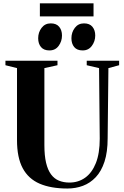

<svg xmlns="http://www.w3.org/2000/svg" viewBox="-20 -1100 729 1129"><path d="M376.5 8.5Q279 8.5 213 -20Q147 -48.5 113.5 -111Q80 -173.5 80 -275.5V-699.5L12 -716.5V-743H318V-716.5L241 -699.5V-247Q241 -185 251 -142.8Q261 -100.5 280 -74.8Q299 -49 326.5 -37.8Q354 -26.5 388.5 -26.5Q440.5 -26.5 480.8 -55.2Q521 -84 543.8 -141.2Q566.5 -198.5 566.5 -284.5L562.5 -699.5L490 -716.5V-743H680.5V-716.5L617.5 -699.5L613 -287Q613 -206 594.5 -149.5Q576 -93 543.2 -58.2Q510.5 -23.5 467.8 -7.5Q425 8.5 376.5 8.5ZM270 -803.5Q238 -803.5 221.2 -823.2Q204.5 -843 204.5 -875Q204.5 -910 224.5 -936.2Q244.5 -962.5 278 -962.5H279Q311.5 -962.5 328 -942.5Q344.5 -922.5 344.5 -891Q344.5 -857.5 325 -830.5Q305.5 -803.5 271 -803.5ZM465.5 -803.5Q433 -803.5 416.5 -823.2Q400 -843 400 -875Q400 -910 420 -936.2Q440 -962.5 473.5 -962.5H474.5Q507 -962.5 523.5 -942.5Q540 -922.5 540 -891Q540 -857.5 520.2 -830.5Q500.5 -803.5 466.5 -803.5ZM530 -1080.5V-1003.5H214.5V-1080.5Z"/></svg>

Font: Merriweather 120pt
Style: Bold
Weight: 700
Designer: Eben Sorkin
Foundry: Eben Sorkin
Version: Version 2.100